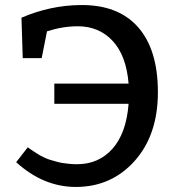

<svg xmlns="http://www.w3.org/2000/svg" viewBox="-20 -730 701 760"><path d="M70 -500 65 -660Q180 -709 298 -710Q447 -712 526 -623Q605 -534 605 -365Q605 -196 513 -93Q421 10 280 10Q152 10 44 -88L90 -147Q91 -146 99.5 -140Q108 -134 111.5 -132Q115 -130 124.5 -123.5Q134 -117 140 -114Q146 -111 157.5 -105.5Q169 -100 178 -97.5Q187 -95 200.5 -91Q214 -87 226 -85Q238 -83 253.5 -81.5Q269 -80 285 -80Q371 -80 425.5 -141.5Q480 -203 489 -319H195V-399H489Q480 -510 426 -568Q372 -626 288 -626Q228 -626 166 -606L145 -500Z"/></svg>

Font: Bitter
Style: Regular
Weight: 400
Designer: Sol Matas
Foundry: Sol Matas
Version: Version 1.300;PS 001.300;hotconv 1.0.70;makeotf.lib2.5.58329